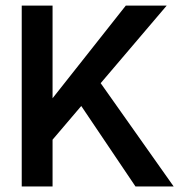

<svg xmlns="http://www.w3.org/2000/svg" viewBox="-20 -670 650 690"><path d="M466.8 0 272 -289.1 168.9 -168V0H58.1V-649.9H168.9V-316.9L432.1 -649.9H579.1L341.8 -371.1L604 0Z"/></svg>

Font: Apfel Grotezk Mittel
Style: Regular
Weight: 500
Designer: Luigi Gorlero
Foundry: © 2023, Luigi Gorlero & Collletttivo
Version: Version 2.000;Glyphs 3.2 (3217)